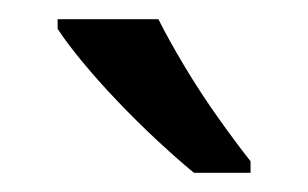

<svg xmlns="http://www.w3.org/2000/svg" viewBox="-20 -786 321 200"><path d="M145 -766Q156 -744 172.5 -716.5Q189 -689 207.5 -663Q226 -637 241 -618V-606H182Q165 -620 144 -639.5Q123 -659 102.5 -680.5Q82 -702 65.5 -722Q49 -742 40 -756V-766Z"/></svg>

Font: loriya85
Style: Book
Weight: 400
Designer: Jelle Bosma - Monotype Design Team
Foundry: Monotype Imaging Inc.
Version: Version 2.003